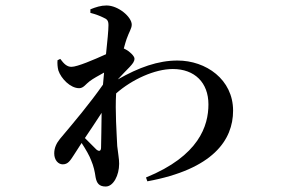

<svg xmlns="http://www.w3.org/2000/svg" viewBox="-20 -616 1040 701"><path d="M332 -70C325 -78 306 -95 290 -112C311 -143 331 -173 351 -204C350 -152 350 -104 349 -78C349 -64 342 -62 332 -70ZM310 -569C330 -564 347 -557 357 -552C371 -546 376 -541 376 -524C376 -505 372 -465 367 -418C323 -398 262 -372 241 -372C225 -372 214 -382 200 -401L190 -396C189 -384 190 -371 193 -359C203 -329 237 -294 269 -294C285 -294 293 -309 308 -320C320 -329 340 -340 360 -351L356 -307C307 -237 252 -172 199 -109C186 -93 178 -76 178 -56C178 -31 193 -16 209 -16C228 -16 236 -29 249 -49C259 -64 268 -79 278 -94C293 -71 307 -47 313 -30C322 -9 326 10 329 31C333 52 341 65 366 65C394 65 415 24 415 -18C415 -38 411 -54 408 -83C406 -129 400 -211 404 -275C462 -326 545 -364 611 -364C691 -364 741 -314 741 -235C741 -157 707 -47 513 32L518 46C758 2 831 -105 831 -212C831 -326 732 -395 628 -395C557 -395 487 -370 410 -326C425 -342 441 -359 453 -371C464 -383 471 -391 471 -402C471 -411 454 -428 438 -436C436 -437 434 -438 432 -439C436 -453 439 -465 442 -473C451 -499 461 -512 461 -526C461 -554 412 -596 369 -596C348 -596 330 -590 310 -582Z"/></svg>

Font: Source Han Serif CN SemiBold
Style: Regular
Weight: 600
Designer: Ryoko NISHIZUKA 西塚涼子 (kana & ideographs); Frank Grießhammer (Latin, Greek & Cyrillic); Wenlong ZHANG 张文龙 (bopomofo); San
Foundry: Adobe Systems Incorporated
Version: Version 1.000;PS 1;hotconv 16.6.53;makeotf.lib2.5.65590